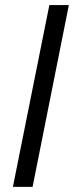

<svg xmlns="http://www.w3.org/2000/svg" viewBox="-20 -732 290 752"><path d="M30.5 0 173.3 -712.2H249.7L107.6 0Z"/></svg>

Font: Source Sans 3
Style: Italic
Weight: 200
Italic angle: -11°
Designer: Paul D. Hunt
Foundry: Adobe
Version: Version 3.046;hotconv 1.0.118;makeotfexe 2.5.65603